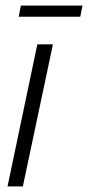

<svg xmlns="http://www.w3.org/2000/svg" viewBox="-20 -669 316 689"><path d="M7 0 114 -510H170L62 0ZM47 -609 55 -649H276L268 -609Z"/></svg>

Font: Saira Condensed Light
Style: Italic
Weight: 300
Width: 3
Italic angle: -12°
Designer: Hector Gatti with collaboration of the Omnibus-Type team
Foundry: Omnibus-Type
Version: Version 1.101